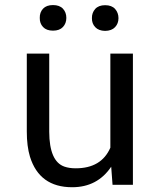

<svg xmlns="http://www.w3.org/2000/svg" viewBox="-20 -744 640 773"><path d="M87.9 -214.4V-528.3H178.2V-213.4Q178.7 -94.2 239.3 -73.2Q258.8 -66.4 284.7 -66.4Q388.2 -66.4 424.3 -149.4V-528.3H515.1V0H433.1L427.7 -72.8Q372.1 9.8 270.5 9.8Q138.7 9.8 100.6 -113.3Q87.9 -155.3 87.9 -214.4ZM350.1 -670.9Q349.6 -692.4 363.3 -708Q377 -723.1 403.3 -723.1Q429.7 -723.1 443.4 -708Q457 -692.4 457 -670.9Q457 -649.4 443.4 -634.8Q429.7 -620.1 403.3 -619.6Q377 -620.1 363.3 -634.8Q349.6 -649.4 350.1 -670.9ZM140.1 -671.9Q139.6 -694.3 153.3 -709Q167 -723.6 193.4 -723.6Q219.7 -723.6 233.4 -709Q247.1 -694.3 247.1 -671.9Q247.1 -649.9 233.4 -635.3Q219.7 -620.6 193.4 -620.6Q167 -620.6 153.3 -635.3Q139.6 -649.9 140.1 -671.9Z"/></svg>

Font: RobotoMono-Regular
Style: Regular
Weight: 400
Designer: Google
Version: Version 2.000985; 2015; ttfautohint (v1.3)